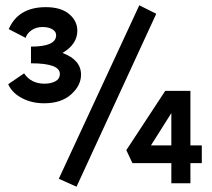

<svg xmlns="http://www.w3.org/2000/svg" viewBox="-20 -692 800 725"><path d="M506 -672 570 -640 269 13 202 -17ZM286 -410Q286 -369 248.5 -335.5Q211 -302 147 -302Q99 -302 62 -322Q25 -342 11 -374L71 -415Q97 -376 148 -376Q172 -376 189 -385Q206 -394 206 -413Q206 -453 97 -453V-516Q192 -516 192 -559Q192 -573 177.5 -581.5Q163 -590 141 -590Q116 -590 98.5 -577.5Q81 -565 77 -549L13 -582Q49 -665 153 -665Q210 -665 241 -639Q272 -613 272 -576Q272 -525 216 -492Q286 -466 286 -410ZM742 -143V-76H699V0H627V-76H480L457 -125L604 -349H699V-143ZM550 -143H627V-265Z"/></svg>

Font: EauTest
Style: Bold
Weight: 700
Designer: Christian Thalmann (Catharsis Fonts)
Version: Version 0.001;PS 000.001;hotconv 1.0.88;makeotf.lib2.5.64775